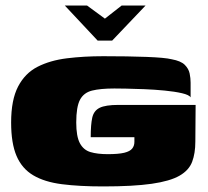

<svg xmlns="http://www.w3.org/2000/svg" viewBox="-20 -667 747 690"><path d="M213 -647H293L357 -600L417 -647H503L383 -521H331ZM351 3Q265 3 202.5 -5Q140 -13 99.5 -37Q59 -61 39.5 -106.5Q20 -152 20 -227Q20 -308 45 -356Q70 -404 115 -427Q160 -450 220.5 -457.5Q281 -465 351 -465Q440 -465 506.5 -462.5Q573 -460 597 -454Q630 -448 644 -434Q658 -420 661.5 -403Q665 -386 665 -370V-317Q660 -326 634 -332Q608 -338 572 -341.5Q536 -345 499 -346.5Q462 -348 432.5 -348.5Q403 -349 391 -349Q341 -349 311 -341.5Q281 -334 267.5 -308.5Q254 -283 254 -227Q254 -177 267 -152.5Q280 -128 305 -120.5Q330 -113 367 -113Q406 -113 426.5 -118Q447 -123 455 -133Q463 -143 463 -157Q463 -162 463 -166Q463 -170 463 -174H306Q306 -219 311.5 -244Q317 -269 338 -279.5Q359 -290 406 -290H683L682 -158Q682 -116 670.5 -85.5Q659 -55 625 -35.5Q591 -16 525 -6.5Q459 3 351 3Z"/></svg>

Font: Genos Thin Black
Style: Regular
Weight: 900
Version: Version 1.010